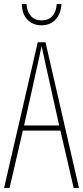

<svg xmlns="http://www.w3.org/2000/svg" viewBox="-20 -921 407 941"><path d="M276 -281H92L27 0H0L165 -714H203L367 0H341ZM202 -612 184 -695Q173 -641 166 -612L98 -306H270ZM183 -797Q142 -797 115 -824Q88 -851 87 -901H110Q112 -864 131.5 -842.5Q151 -821 184 -821Q218 -821 237 -843Q256 -865 258 -901H281Q279 -854 252.5 -825.5Q226 -797 183 -797Z"/></svg>

Font: Noto Sans Display Thin Cond
Style: Regular
Weight: 250
Width: 3
Designer: Monotype Design team
Foundry: Monotype Imaging Inc.
Version: Version 1.000